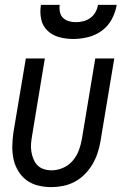

<svg xmlns="http://www.w3.org/2000/svg" viewBox="-20 -760 515 788"><path d="M191 8Q163 8 136.5 1.5Q110 -5 89.5 -20Q69 -35 55 -58Q41 -81 35.5 -107Q30 -133 30.5 -160.5Q31 -188 35 -216L86 -520H164L112 -205Q109 -188 107.5 -171.5Q106 -155 108.5 -139Q111 -123 117 -108Q123 -93 133.5 -82Q144 -71 159.5 -66Q175 -61 192 -61Q215 -61 238.5 -71Q262 -81 278.5 -100.5Q295 -120 303.5 -143Q312 -166 316 -189L371 -520H449L392 -178Q388 -154 380 -130.5Q372 -107 359 -85Q346 -63 327.5 -44.5Q309 -26 286.5 -14Q264 -2 239 3Q214 8 191 8ZM280 -600Q251 -600 223 -607.5Q195 -615 175 -634Q155 -653 149 -681.5Q143 -710 148 -740H225Q223 -725 226 -710.5Q229 -696 239 -686.5Q249 -677 262.5 -673Q276 -669 291 -669Q307 -669 322.5 -673Q338 -677 351 -686.5Q364 -696 372 -710.5Q380 -725 382 -740H459Q454 -710 439 -681.5Q424 -653 398 -634Q372 -615 341 -607.5Q310 -600 280 -600Z"/></svg>

Font: Iosevka QP
Style: Italic
Weight: 400
Italic angle: -9°
Designer: Belleve Invis
Foundry: Belleve Invis
Version: Version 20.0.0; ttfautohint (v1.8.4)